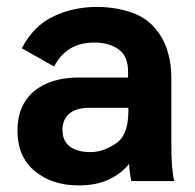

<svg xmlns="http://www.w3.org/2000/svg" viewBox="-20 -531 572 563"><path d="M491.2 0Q487.3 -11.7 484.4 -43.9Q482.4 -75.2 482.4 -112.3Q482.4 -175.8 482.4 -301.8Q482.4 -343.8 472.7 -376Q463.9 -408.2 447.3 -431.6Q418 -475.6 369.1 -493.2Q319.3 -510.7 264.6 -510.7Q195.3 -510.7 137.7 -483.4Q79.1 -456.1 43.9 -389.6Q75.2 -372.1 138.7 -335.9Q156.2 -370.1 184.6 -387.7Q213.9 -406.2 256.8 -406.2Q299.8 -406.2 327.1 -386.7Q355.5 -367.2 355.5 -321.3Q355.5 -315.4 355.5 -303.7Q319.3 -303.7 210.9 -303.7Q128.9 -303.7 80.1 -263.7Q31.2 -222.7 31.2 -148.4Q31.2 -71.3 82 -29.3Q132.8 12.7 210.9 12.7Q264.6 12.7 301.8 -5.9Q338.9 -24.4 358.4 -50.8Q359.4 -34.2 361.3 -21.5Q363.3 -7.8 365.2 0Q407.2 0 491.2 0ZM356.4 -205.1Q356.4 -132.8 318.4 -109.4Q281.2 -85 246.1 -85Q206.1 -85 184.6 -101.6Q163.1 -118.2 163.1 -150.4Q163.1 -179.7 182.6 -197.3Q203.1 -214.8 242.2 -214.8Q280.3 -214.8 356.4 -214.8Q356.4 -212.9 356.4 -205.1Z"/></svg>

Font: BM-Biotif
Style: Bold
Weight: 400
Designer: Deni Anggara
Version: Version 1.000;PS 001.000;hotconv 1.0.88;makeotf.lib2.5.64776